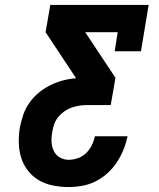

<svg xmlns="http://www.w3.org/2000/svg" viewBox="-20 -755 640 775"><path d="M257 0Q226 0 195 -6Q164 -12 138.5 -26.5Q113 -41 94.5 -64Q76 -87 66.5 -115.5Q57 -144 56 -176Q55 -208 60 -239Q65 -265 73.5 -290.5Q82 -316 98 -339Q114 -362 135.5 -380Q157 -398 182 -410.5Q207 -423 233 -430Q259 -437 286 -439V-441L164 -625L183 -735H580L549 -548H443L455 -625H324L446 -441L427 -331H331Q316 -331 300 -328.5Q284 -326 268.5 -320.5Q253 -315 239 -305Q225 -295 214.5 -282Q204 -269 198.5 -253Q193 -237 191 -222Q187 -202 188 -182.5Q189 -163 197 -146Q205 -129 221.5 -119.5Q238 -110 257 -110Q276 -110 294.5 -116.5Q313 -123 327.5 -137Q342 -151 350.5 -168.5Q359 -186 363 -205H495Q489 -177 478.5 -151Q468 -125 452 -100.5Q436 -76 414 -56Q392 -36 366 -23Q340 -10 312 -5Q284 0 257 0Z"/></svg>

Font: Iosevka Curly Slab XBdExObl
Style: Regular
Weight: 800
Width: 7
Italic angle: -9°
Monospace: yes
Designer: Belleve Invis
Foundry: Belleve Invis
Version: Version 11.1.0; ttfautohint (v1.8.3)